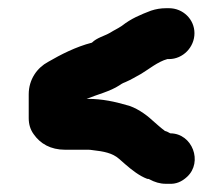

<svg xmlns="http://www.w3.org/2000/svg" viewBox="-20 -495 545 468"><path d="M392 -475H385C372 -475 360 -473 348 -469C322 -459 300 -450 277 -432C265 -424 259 -422 248 -415C234 -407 216 -403 204 -391C165 -381 128 -362 97 -344C71 -330 50 -302 50 -265V-207C50 -192 54 -179 62 -168C78 -145 103 -130 139 -130H195C197 -130 201 -130 206 -129C233 -126 254 -122 270 -108L286 -94C301 -81 320 -66 339 -59C341 -59 343 -59 344 -58C357 -51 370 -47 384 -47H392C409 -46 423 -52 436 -64C475 -100 449 -170 395 -170C390 -173 386 -175 381 -176V-177C376 -180 372 -184 367 -188L351 -202C335 -217 310 -234 288 -239C261 -247 229 -254 195 -254H191C218 -265 248 -272 271 -287C278 -292 283 -294 286 -295C300 -301 311 -308 324 -315C341 -325 365 -345 388 -351H392C426 -351 454 -380 454 -414C454 -448 426 -475 392 -475Z"/></svg>

Font: Electronic
Style: Thk
Weight: 900
Version: Version 1.011